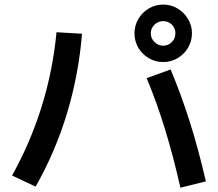

<svg xmlns="http://www.w3.org/2000/svg" viewBox="-20 -831 978 861"><path d="M637.7 -480.5 745.1 -519.5Q791.5 -409.2 830.1 -287.8Q868.7 -166.5 903.3 -17.6L789.1 10.7Q755.9 -135.3 719.2 -254.2Q682.6 -373 637.7 -480.5ZM233.4 -686.5 347.7 -679.7Q333 -496.6 280.5 -323Q228 -149.4 139.6 5.9L34.2 -43.9Q117.2 -192.9 167.2 -354.5Q217.3 -516.1 233.4 -686.5ZM583 -681.6Q583 -716.3 600.3 -745.8Q617.7 -775.4 647.2 -793Q676.8 -810.5 711.9 -810.5Q746.6 -810.5 776.1 -793Q805.7 -775.4 823.2 -745.8Q840.8 -716.3 840.8 -681.6Q840.8 -646.5 823.2 -616.9Q805.7 -587.4 776.1 -570.1Q746.6 -552.7 711.9 -552.7Q676.8 -552.7 647.2 -570.1Q617.7 -587.4 600.3 -616.9Q583 -646.5 583 -681.6ZM766.6 -681.6Q766.6 -704.6 750.7 -720.5Q734.9 -736.3 711.9 -736.3Q689 -736.3 672.6 -720.2Q656.2 -704.1 656.2 -681.6Q656.2 -659.2 672.9 -642.6Q689.5 -626 711.9 -626Q734.4 -626 750.5 -642.3Q766.6 -658.7 766.6 -681.6Z"/></svg>

Font: Pretendard SemiBold
Style: Regular
Weight: 600
Designer: Base glyphs from Inter by Rasmus Andersson; Hangeul glyphs from Noto Sans CJK(Source Han Sans) by Jang Soo-young and Kan
Foundry: Kil Hyung-jin
Version: Version 1.309